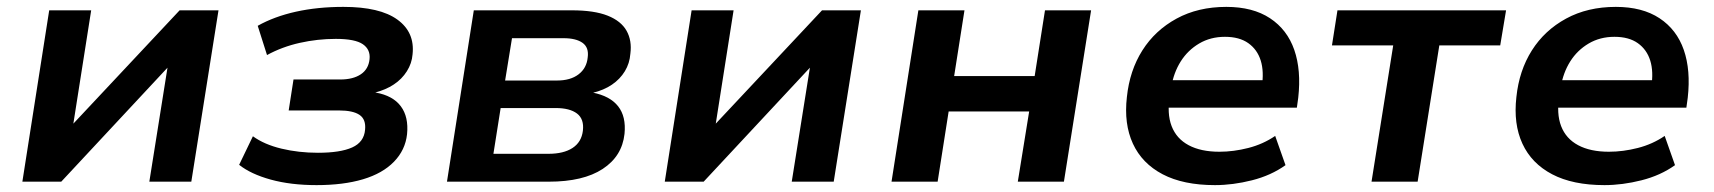

<svg xmlns="http://www.w3.org/2000/svg" viewBox="-20 -528 4982 558"><path d="M45 0 123 -498H245L192 -161H186L502 -498H615L536 0H414L468 -339H474L158 0Z M900 10Q825 10 767 -6Q709 -22 675 -49L715 -132Q748 -108 798 -96Q848 -84 904 -84Q969 -84 1003.5 -99.5Q1038 -115 1041 -151Q1044 -181 1025 -194Q1006 -207 965 -207H819L833 -297H969Q1006 -297 1028.5 -312Q1051 -327 1054 -356Q1057 -384 1034.5 -399.5Q1012 -415 956 -415Q903 -415 851.5 -403.5Q800 -392 756 -368L729 -453Q777 -480 840 -494Q903 -508 978 -508Q1084 -508 1135 -471Q1186 -434 1179 -370Q1177 -344 1162.5 -321Q1148 -298 1124.5 -282.5Q1101 -267 1070 -259H1072Q1122 -250 1145 -219Q1168 -188 1163 -138Q1158 -92 1125 -58Q1092 -24 1035 -7Q978 10 900 10Z M1279 0 1357 -498H1642Q1707 -498 1746 -482.5Q1785 -467 1801 -438.5Q1817 -410 1812 -372Q1810 -344 1796 -321Q1782 -298 1758.5 -282Q1735 -266 1702 -258V-259Q1753 -249 1776.5 -219Q1800 -189 1795 -139Q1788 -74 1731.5 -37Q1675 0 1575 0ZM1414 -81H1574Q1618 -81 1644 -98Q1670 -115 1674 -148Q1678 -182 1657 -198Q1636 -214 1595 -214H1435ZM1448 -294H1599Q1638 -294 1661.5 -312Q1685 -330 1688 -361Q1692 -390 1673 -403.5Q1654 -417 1618 -417H1468Z M1912 0 1990 -498H2112L2059 -161H2053L2369 -498H2482L2403 0H2281L2335 -339H2341L2025 0Z M2571 0 2649 -498H2783L2753 -307H2987L3017 -498H3151L3072 0H2938L2971 -204H2737L2705 0Z M3511 10Q3419 10 3359 -21.5Q3299 -53 3272.5 -110.5Q3246 -168 3255 -246Q3263 -323 3300 -381.5Q3337 -440 3399.5 -474Q3462 -508 3544 -508Q3621 -508 3671 -475Q3721 -442 3741.5 -383Q3762 -324 3753 -244L3749 -215H3355L3367 -295H3665L3647 -275Q3654 -320 3644 -352Q3634 -384 3608 -402.5Q3582 -421 3540 -421Q3498 -421 3465 -401.5Q3432 -382 3411.5 -349.5Q3391 -317 3384 -275L3380 -251Q3371 -198 3385 -161.5Q3399 -125 3434.5 -106Q3470 -87 3524 -87Q3565 -87 3608 -98Q3651 -109 3686 -133L3716 -48Q3674 -18 3618.5 -4Q3563 10 3511 10Z M3966 0 4029 -396H3851L3867 -498H4357L4340 -396H4163L4100 0Z M4643 10Q4551 10 4491 -21.5Q4431 -53 4404.5 -110.5Q4378 -168 4387 -246Q4395 -323 4432 -381.5Q4469 -440 4531.5 -474Q4594 -508 4676 -508Q4753 -508 4803 -475Q4853 -442 4873.5 -383Q4894 -324 4885 -244L4881 -215H4487L4499 -295H4797L4779 -275Q4786 -320 4776 -352Q4766 -384 4740 -402.5Q4714 -421 4672 -421Q4630 -421 4597 -401.5Q4564 -382 4543.5 -349.5Q4523 -317 4516 -275L4512 -251Q4503 -198 4517 -161.5Q4531 -125 4566.5 -106Q4602 -87 4656 -87Q4697 -87 4740 -98Q4783 -109 4818 -133L4848 -48Q4806 -18 4750.5 -4Q4695 10 4643 10Z"/></svg>

Font: Nunito Sans 8pt
Style: Bold Italic
Weight: 700
Italic angle: -9°
Version: Version 3.101;gftools[0.9.27]